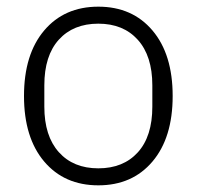

<svg xmlns="http://www.w3.org/2000/svg" viewBox="-20 -544 590 576"><path d="M437.5 -59.5Q377 12 275 12Q173 12 112.5 -59.5Q52 -131 52 -256Q52 -381 112.5 -452.5Q173 -524 275 -524Q377 -524 437.5 -452.5Q498 -381 498 -256Q498 -131 437.5 -59.5ZM437 -224V-288Q437 -376 393.5 -424.5Q350 -473 275 -473Q200 -473 156.5 -425Q113 -377 113 -288V-224Q113 -136 156.5 -87.5Q200 -39 275 -39Q350 -39 393.5 -87Q437 -135 437 -224Z"/></svg>

Font: IBM Plex Sans Light
Style: Regular
Weight: 300
Designer: Mike Abbink, Paul van der Laan, Pieter van Rosmalen
Foundry: Bold Monday
Version: Version 3.0